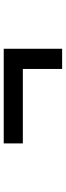

<svg xmlns="http://www.w3.org/2000/svg" viewBox="322 -788 356 1040"><g transform="rotate(-90 500.0 -268.0)"><path d="M646.5 -109.4V-322.3H243.2V-425.8H755.9V-109.4Z"/></g></svg>

Font: GenEi Gothic M Regular
Style: Bold
Weight: 700
Designer: o_tamon (Modified); [Source Han Sans]
Ryoko NISHIZUKA  (kana & ideographs); Paul D. Hunt (Latin, Greek & Cyrillic); Wenl
Version: Version 1.1a;Original Version 1.004